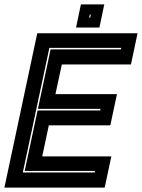

<svg xmlns="http://www.w3.org/2000/svg" viewBox="-37 -851 644 871"><path d="M-17 0 132 -700H587L557 -558.5H243.5L214.5 -424H493.5L463.5 -282.5H184.5L154.5 -141.5H468L438 0ZM66.5 -68.5H392.5L394 -75.5H75L133.5 -350H417.5L419 -357H135L192.5 -627H511.5L513 -634H187ZM308 -726 330 -831H436L414 -726ZM367.5 -771H372L375 -785H370.5Z"/></svg>

Font: Tourney Thin ExtraBold
Style: Italic
Weight: 800
Italic angle: -12°
Version: Version 1.015